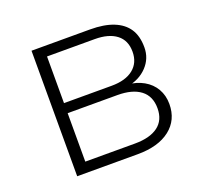

<svg xmlns="http://www.w3.org/2000/svg" viewBox="-92 -594 744 700"><g transform="rotate(-20 280.0 -243.5)"><path d="M95 0V-487H322Q376 -487 412.5 -472.5Q449 -458 467.5 -430Q486 -402 486 -358Q486 -315 456.5 -284Q427 -253 380 -245V-252Q416 -249 443.5 -233.5Q471 -218 486 -192Q501 -166 501 -133Q501 -71 455.5 -35.5Q410 0 330 0ZM141 -40H334Q392 -40 423.5 -63.5Q455 -87 455 -133Q455 -180 423.5 -204Q392 -228 334 -228H141ZM141 -267H326Q380 -267 410 -291Q440 -315 440 -358Q440 -402 410 -425Q380 -448 326 -448H141Z"/></g></svg>

Font: Nunito Sans 10pt ExtraLight
Style: Regular
Weight: 250
Designer: Vernon Adams
Foundry: Vernon Adams
Version: Version 3.101;gftools[0.9.27]